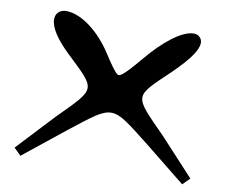

<svg xmlns="http://www.w3.org/2000/svg" viewBox="-80 -774 1141 949"><g transform="rotate(10 490.0 -299.0)"><path d="M79 73 288 -94C494 -255 477 -255 683 -94L891 73L926 38L755 -147C580 -325 581 -309 745 -466C817 -536 894 -624 846 -662C838 -669 827 -671 819 -671C757 -671 667 -595 593 -506C504 -400 492 -399 481 -407C467 -417 444 -450 409 -504C350 -595 257 -671 179 -671C164 -671 150 -667 139 -656C129 -646 126 -632 126 -620C126 -579 163 -524 226 -464C390 -307 391 -323 216 -146L44 38Z"/></g></svg>

Font: Venom Sans
Style: Bd
Weight: 700
Version: Version 1.001